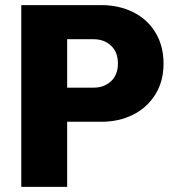

<svg xmlns="http://www.w3.org/2000/svg" viewBox="-20 -729 680 749"><path d="M618 -481Q618 -412 586 -360.5Q554 -309 499 -281.5Q444 -254 376 -254H242V0H63V-709H376Q444 -709 499.5 -681.5Q555 -654 586.5 -602Q618 -550 618 -481ZM345 -387Q386 -387 413 -412Q440 -437 440 -481Q440 -526 413 -551Q386 -576 345 -576H242V-387Z"/></svg>

Font: Outfit Extra Bold
Style: Regular
Weight: 800
Designer: Rodrigo Fuenzalida
Foundry: fragTYPE
Version: Version 1.000